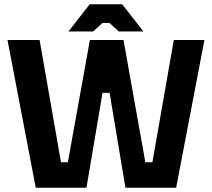

<svg xmlns="http://www.w3.org/2000/svg" viewBox="-20 -877 991 897"><path d="M147 0 15 -690H165L265 -119H297L400 -690H557L659 -119H692L792 -690H935L803 0H566L492 -443H459L384 0ZM300 -730 399 -857H551L650 -730H535L491 -770H459L415 -730Z"/></svg>

Font: Mozilla Headline ExtraLight
Style: Regular
Weight: 200
Designer: Studio DRAMA
Foundry: Studio DRAMA
Version: Version 1.000